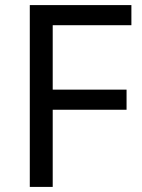

<svg xmlns="http://www.w3.org/2000/svg" viewBox="-20 -734 559 754"><path d="M187 0H97V-714H496V-635H187V-382H477V-303H187Z"/></svg>

Font: Noto Sans Old Turkic
Style: Regular
Weight: 400
Designer: Monotype Design Team
Foundry: Monotype Imaging Inc.
Version: Version 2.003; ttfautohint (v1.8.4.7-5d5b)